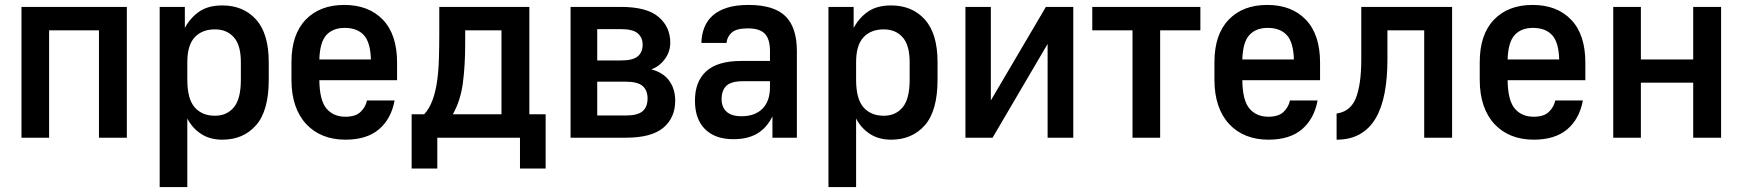

<svg xmlns="http://www.w3.org/2000/svg" viewBox="-20 -558 7060 778"><path d="M67 -530H494V0H381V-435H179V0H67Z M627 -530H729V-445Q752 -487 788 -511.5Q824 -536 881 -536Q966 -536 1017.5 -479Q1069 -422 1069 -306V-235Q1069 -109 1017.5 -50.5Q966 8 881 8Q830 8 794 -16Q758 -40 739 -78V200H627ZM851 -89Q899 -89 927.5 -123Q956 -157 956 -235V-306Q956 -375 927.5 -407Q899 -439 851 -439Q799 -439 769 -407Q739 -375 739 -306V-235Q739 -157 769 -123Q799 -89 851 -89Z M1380 8Q1330 8 1290 -8Q1250 -24 1221 -55Q1192 -86 1176.5 -131Q1161 -176 1161 -235V-306Q1161 -418 1218.5 -478Q1276 -538 1375 -538Q1474 -538 1531.5 -478Q1589 -418 1589 -304V-233H1274Q1275 -151 1303 -118Q1331 -85 1380 -85Q1421 -85 1441.5 -105Q1462 -125 1467 -151H1579Q1565 -76 1515.5 -34Q1466 8 1380 8ZM1377 -445Q1329 -445 1302.5 -416Q1276 -387 1274 -317H1483Q1481 -387 1454 -416Q1427 -445 1377 -445Z M1648 -95H1699Q1720 -118 1732.5 -152Q1745 -186 1751 -228Q1757 -270 1758.5 -319Q1760 -368 1760 -421V-530H2125V-95H2191V125H2087V0H1752V125H1648ZM2012 -95V-435H1865V-383Q1865 -292 1855.5 -221Q1846 -150 1815 -95Z M2292 -530H2496Q2601 -530 2648.5 -489.5Q2696 -449 2696 -385Q2696 -348 2673.5 -318Q2651 -288 2619 -277Q2668 -264 2692 -230.5Q2716 -197 2716 -150Q2716 -81 2668 -40.5Q2620 0 2516 0H2292ZM2516 -90Q2564 -90 2584 -107.5Q2604 -125 2604 -159Q2604 -192 2584 -209.5Q2564 -227 2516 -227H2400V-90ZM2496 -313Q2544 -313 2564 -329.5Q2584 -346 2584 -377Q2584 -406 2564 -423Q2544 -440 2496 -440H2400V-313Z M2951 6Q2878 6 2837 -34.5Q2796 -75 2796 -150Q2796 -228 2842 -269.5Q2888 -311 2983 -311H3100V-351Q3100 -400 3079 -421.5Q3058 -443 3011 -443Q2964 -443 2945 -426Q2926 -409 2924 -384H2822Q2823 -419 2834.5 -447.5Q2846 -476 2869 -496Q2892 -516 2927.5 -527Q2963 -538 3013 -538Q3116 -538 3162.5 -492.5Q3209 -447 3209 -351V0H3110V-86Q3101 -68 3088 -51.5Q3075 -35 3056.5 -22Q3038 -9 3012 -1.5Q2986 6 2951 6ZM2985 -87Q3039 -87 3069.5 -117.5Q3100 -148 3100 -205V-229H2992Q2943 -229 2923.5 -210.5Q2904 -192 2904 -156Q2904 -124 2924 -105.5Q2944 -87 2985 -87Z M3337 -530H3439V-445Q3462 -487 3498 -511.5Q3534 -536 3591 -536Q3676 -536 3727.5 -479Q3779 -422 3779 -306V-235Q3779 -109 3727.5 -50.5Q3676 8 3591 8Q3540 8 3504 -16Q3468 -40 3449 -78V200H3337ZM3561 -89Q3609 -89 3637.5 -123Q3666 -157 3666 -235V-306Q3666 -375 3637.5 -407Q3609 -439 3561 -439Q3509 -439 3479 -407Q3449 -375 3449 -306V-235Q3449 -157 3479 -123Q3509 -89 3561 -89Z M3892 -530H3995V-151L4218 -530H4329V0H4225V-380L4002 0H3892Z M4569 -435H4406V-530H4844V-435H4681V0H4569Z M5120 8Q5070 8 5030 -8Q4990 -24 4961 -55Q4932 -86 4916.5 -131Q4901 -176 4901 -235V-306Q4901 -418 4958.5 -478Q5016 -538 5115 -538Q5214 -538 5271.5 -478Q5329 -418 5329 -304V-233H5014Q5015 -151 5043 -118Q5071 -85 5120 -85Q5161 -85 5181.5 -105Q5202 -125 5207 -151H5319Q5305 -76 5255.5 -34Q5206 8 5120 8ZM5117 -445Q5069 -445 5042.5 -416Q5016 -387 5014 -317H5223Q5221 -387 5194 -416Q5167 -445 5117 -445Z M5396 -98Q5453 -106 5474.5 -161.5Q5496 -217 5496 -317V-530H5864V0H5751V-435H5602V-317Q5602 -241 5590.5 -181Q5579 -121 5554.5 -79Q5530 -37 5490.5 -14.5Q5451 8 5396 8Z M6195 8Q6145 8 6105 -8Q6065 -24 6036 -55Q6007 -86 5991.5 -131Q5976 -176 5976 -235V-306Q5976 -418 6033.5 -478Q6091 -538 6190 -538Q6289 -538 6346.5 -478Q6404 -418 6404 -304V-233H6089Q6090 -151 6118 -118Q6146 -85 6195 -85Q6236 -85 6256.5 -105Q6277 -125 6282 -151H6394Q6380 -76 6330.5 -34Q6281 8 6195 8ZM6192 -445Q6144 -445 6117.5 -416Q6091 -387 6089 -317H6298Q6296 -387 6269 -416Q6242 -445 6192 -445Z M6517 -530H6629V-317H6841V-530H6954V0H6841V-223H6629V0H6517Z"/></svg>

Font: Golos UI Medium
Style: Regular
Weight: 500
Designer: A.Korolkova, Vitaly Kuzmin
Foundry: ParaType Ltd
Version: Version 2.000